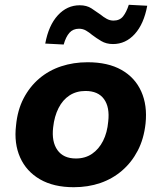

<svg xmlns="http://www.w3.org/2000/svg" viewBox="-20 -771 674 802"><path d="M288 11Q204 11 147 -22Q90 -55 64 -113.5Q38 -172 47 -247Q53 -311 78.5 -360Q104 -409 144 -443Q184 -477 235.5 -494Q287 -511 346 -511Q431 -511 487.5 -479Q544 -447 570 -389Q596 -331 588 -255Q581 -191 555.5 -142Q530 -93 490 -58.5Q450 -24 399 -6.5Q348 11 288 11ZM297 -109Q336 -109 364.5 -128.5Q393 -148 410.5 -182.5Q428 -217 432 -263Q439 -323 414.5 -357Q390 -391 337 -391Q299 -391 270.5 -372.5Q242 -354 224.5 -319.5Q207 -285 202 -239Q195 -179 220 -144Q245 -109 297 -109ZM246 -585 169 -589Q183 -665 221.5 -707Q260 -749 313 -749Q342 -749 362 -736Q382 -723 400 -710Q412 -700 425.5 -692.5Q439 -685 454 -685Q480 -685 494 -702.5Q508 -720 518 -751L595 -747Q581 -671 543 -629Q505 -587 452 -587Q424 -587 403 -599.5Q382 -612 365 -625Q352 -636 339 -643.5Q326 -651 310 -651Q285 -651 270 -634Q255 -617 246 -585Z"/></svg>

Font: Nunito Sans 8pt ExtraBold
Style: Italic
Weight: 800
Italic angle: -9°
Version: Version 3.101;gftools[0.9.27]